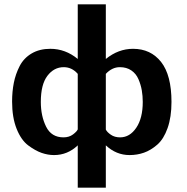

<svg xmlns="http://www.w3.org/2000/svg" viewBox="-20 -708 865 889"><path d="M36 -238Q36 -284 44 -324.5Q52 -365 71 -402Q90 -439 126.5 -460.5Q163 -482 213 -482Q283 -482 340 -435V-688H470V-435Q528 -482 596 -482Q678 -482 726 -421Q774 -360 774 -236Q774 -166 756 -115Q738 -64 708 -38Q678 -12 646.5 -1Q615 10 580 10Q518 10 470 -35V161H340V-35Q293 10 230 10Q202 10 173 0Q144 -10 111 -34.5Q78 -59 57 -111.5Q36 -164 36 -238ZM169 -236Q169 -171 193.5 -121.5Q218 -72 274 -72Q300 -72 318 -85.5Q336 -99 340 -109V-366Q313 -397 275 -397Q230 -397 199.5 -357Q169 -317 169 -236ZM470 -108Q476 -96 493.5 -84Q511 -72 536 -72Q581 -72 611 -116.5Q641 -161 641 -236Q641 -264 636.5 -290Q632 -316 621 -341.5Q610 -367 588 -382Q566 -397 535 -397Q499 -397 470 -366Z"/></svg>

Font: Coval
Style: ExtraBold
Weight: 800
Foundry: Context Ltd
Version: Version 001.000